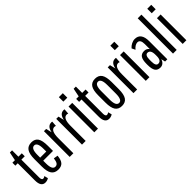

<svg xmlns="http://www.w3.org/2000/svg" viewBox="172 -1786 2846 2846"><g transform="rotate(-45 1595.0 -362.5)"><path d="M160 15Q70 15 70 -118V-478H20V-540H73L100 -673H146V-540H217V-478H146V-102Q146 -77 154 -63Q162 -49 175 -49Q195 -49 215 -65L230 -6Q197 15 160 15Z M432 15Q357 15 322.5 -35.5Q288 -86 288 -195V-345Q288 -454 322.5 -504.5Q357 -555 432 -555Q504 -555 536.5 -505.5Q569 -456 569 -345V-238H364V-181Q364 -47 428 -47Q460 -47 476.5 -71Q493 -95 500 -151L567 -140Q560 -59 528 -22Q496 15 432 15ZM364 -302H492V-359Q492 -493 429 -493Q364 -493 364 -359Z M681 0V-540H728L750 -448Q770 -555 848 -555Q853 -555 858.5 -554.5Q864 -554 868 -553L862 -469Q848 -476 835 -476Q758 -476 758 -318V0Z M939 0V-540H986L1008 -448Q1028 -555 1106 -555Q1111 -555 1116.5 -554.5Q1122 -554 1126 -553L1120 -469Q1106 -476 1093 -476Q1016 -476 1016 -318V0Z M1197 0V-540H1274V0ZM1194 -646V-740H1277V-646Z M1497 15Q1407 15 1407 -118V-478H1357V-540H1410L1437 -673H1483V-540H1554V-478H1483V-102Q1483 -77 1491 -63Q1499 -49 1512 -49Q1532 -49 1552 -65L1567 -6Q1534 15 1497 15Z M1766 15Q1693 15 1659 -35.5Q1625 -86 1625 -195V-345Q1625 -455 1659 -505Q1693 -555 1766 -555Q1839 -555 1872.5 -504.5Q1906 -454 1906 -345V-195Q1906 -86 1872.5 -35.5Q1839 15 1766 15ZM1829 -181V-359Q1829 -493 1766 -493Q1701 -493 1701 -359V-181Q1701 -47 1766 -47Q1829 -47 1829 -181Z M2018 0V-540H2065L2087 -448Q2107 -555 2185 -555Q2190 -555 2195.5 -554.5Q2201 -554 2205 -553L2199 -469Q2185 -476 2172 -476Q2095 -476 2095 -318V0Z M2276 0V-540H2353V0ZM2273 -646V-740H2356V-646Z M2571 15Q2513 15 2487 -23.5Q2461 -62 2461 -149V-167Q2461 -254 2487 -292.5Q2513 -331 2571 -331Q2622 -331 2651 -291V-396Q2651 -492 2591 -492Q2567 -492 2541.5 -476.5Q2516 -461 2494 -433L2467 -489Q2492 -519 2528 -537Q2564 -555 2598 -555Q2728 -555 2728 -379V0H2681L2665 -65Q2655 -28 2630 -6.5Q2605 15 2571 15ZM2587 -48Q2651 -48 2651 -145V-172Q2651 -277 2587 -277Q2537 -277 2537 -182V-143Q2537 -48 2587 -48Z M2847 0V-740H2924V0Z M3050 0V-540H3127V0ZM3047 -646V-740H3130V-646Z"/></g></svg>

Font: Pathway Gothic One
Style: Regular
Weight: 400
Version: Version 1.003; ttfautohint (v1.8.4.7-5d5b);gftools[0.9.26]